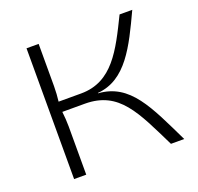

<svg xmlns="http://www.w3.org/2000/svg" viewBox="-121 -821 982 952"><g transform="rotate(-20 369.5 -345.0)"><path d="M370 -361C522 -373 593 -523 671 -690H604C525 -529 457 -387 291 -387H172C175 -413 177 -438 177 -467V-690H113V0H177V-255C177 -280 175 -306 172 -333H292C471 -332 526 -199 624 0H694C596 -202 535 -348 370 -359Z"/></g></svg>

Font: Exo 2 Light Expanded
Style: Regular
Weight: 300
Width: 7
Designer: Natanael Gama
Version: Version 1.001;PS 001.001;hotconv 1.0.70;makeotf.lib2.5.58329